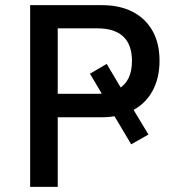

<svg xmlns="http://www.w3.org/2000/svg" viewBox="-20 -725 695 745"><path d="M97 0V-705H376Q445 -705 495 -679Q545 -653 572 -605Q599 -557 599 -489Q599 -420 570 -369Q541 -318 487 -293L489 -314L556 -203L489 -165L416 -288L441 -278Q427 -274 410.5 -272Q394 -270 376 -270H204V0ZM204 -361H357Q366 -361 373.5 -361.5Q381 -362 388 -364L386 -343L329 -439L394 -477L454 -376L438 -379Q492 -409 492 -488Q492 -552 458 -583.5Q424 -615 358 -615H204Z"/></svg>

Font: Nunito Sans 7pt SemiCondensed SemiBold
Style: Regular
Weight: 600
Width: 4
Designer: Vernon Adams
Foundry: Vernon Adams
Version: Version 3.101;gftools[0.9.27]